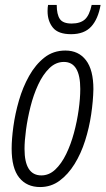

<svg xmlns="http://www.w3.org/2000/svg" viewBox="-20 -745 426 775"><path d="M142 10Q88 10 57.5 -28Q27 -66 27 -145Q27 -183 34 -234.5Q41 -286 56.5 -339.5Q72 -393 97.5 -438.5Q123 -484 159 -512.5Q195 -541 244 -541Q297 -541 327 -502Q357 -463 357 -385Q356 -337 348 -283Q340 -229 323.5 -177Q307 -125 281 -83Q255 -41 220.5 -15.5Q186 10 142 10ZM147 -37Q178 -37 203 -60.5Q228 -84 247 -123Q266 -162 278.5 -208.5Q291 -255 297.5 -301.5Q304 -348 304 -386Q304 -495 238 -495Q205 -495 179 -469.5Q153 -444 134 -403Q115 -362 103 -314Q91 -266 85 -221Q79 -176 79 -144Q79 -37 147 -37ZM267 -607Q215 -607 193.5 -633.5Q172 -660 172 -700Q172 -715 174 -725H209Q209 -687 221.5 -668.5Q234 -650 269 -650Q304 -650 322.5 -666.5Q341 -683 350 -725H386Q376 -668 348 -637.5Q320 -607 267 -607Z"/></svg>

Font: Noto Sans ExtraCondensed Light
Style: Italic
Weight: 300
Width: 2
Italic angle: -12°
Designer: Monotype Design Team
Foundry: Monotype Imaging Inc.
Version: Version 2.013; ttfautohint (v1.8.4.7-5d5b)